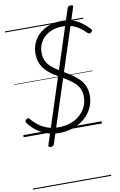

<svg xmlns="http://www.w3.org/2000/svg" viewBox="-160 -1225 1127 1805"><g transform="rotate(-10 403.5 -322.0)"><path d="M339 19Q281 19 233.5 4Q186 -11 149.5 -34Q113 -57 87.5 -83Q62 -109 47 -131Q42 -139 43.5 -146.5Q45 -154 55 -161Q66 -170 73 -168.5Q80 -167 85 -161Q109 -130 145.5 -101Q182 -72 231 -53.5Q280 -35 339 -35Q400 -35 451.5 -52Q503 -69 541.5 -101.5Q580 -134 602 -179Q624 -224 624 -278Q624 -316 611.5 -346.5Q599 -377 575.5 -401.5Q552 -426 517.5 -449Q483 -472 440 -497Q409 -514 380.5 -532.5Q352 -551 327.5 -572.5Q303 -594 285 -620Q267 -646 256.5 -679Q246 -712 246 -752Q246 -811 268 -859Q290 -907 330 -942Q370 -977 424 -996Q478 -1015 543 -1015Q601 -1015 647.5 -999Q694 -983 731.5 -955Q769 -927 801 -892Q809 -883 807 -875.5Q805 -868 796 -860Q789 -854 780.5 -854Q772 -854 763 -861Q736 -888 705 -911Q674 -934 634.5 -948Q595 -962 540 -962Q491 -962 447.5 -947.5Q404 -933 372 -905.5Q340 -878 322 -839.5Q304 -801 304 -754Q304 -715 315 -685.5Q326 -656 347.5 -632.5Q369 -609 400.5 -587Q432 -565 474 -541Q515 -517 552 -492Q589 -467 618.5 -437Q648 -407 664.5 -368.5Q681 -330 681 -279Q681 -215 655 -160.5Q629 -106 582 -66Q535 -26 473.5 -3.5Q412 19 339 19ZM236 134Q210 134 216 115L619 -1125Q626 -1144 652 -1144Q678 -1144 671 -1125L268 115Q262 134 236 134ZM0 490H748V500H0ZM0 -20H748V0H0ZM0 -505H748V-500H0ZM0 -1010H748V-1000H0Z"/></g></svg>

Font: Playwrite NZ Guides
Style: Regular
Weight: 400
Designer: Veronika Burian, José Scaglione
Foundry: TypeTogether
Version: Version 1.003